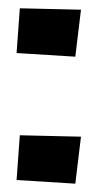

<svg xmlns="http://www.w3.org/2000/svg" viewBox="-20 -437 229 463"><path d="M27.8 -110.8 175.3 -107.4 161.6 5.9 20 -2.9ZM27.8 -417 175.3 -413.6 161.6 -300.3 20 -309.1Z"/></svg>

Font: Lapsus Pro (theguybrush.com)
Style: Bold
Weight: 700
Designer: Jose Roses
Version: Version 1.00 February 9, 2018, initial release